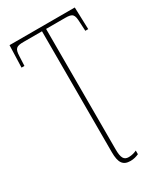

<svg xmlns="http://www.w3.org/2000/svg" viewBox="-231 -806 979 1139"><g transform="rotate(-30 258.0 -237.0)"><path d="M313 240C336 240 354 234 370 227V202C355 209 337 215 315 215C282 215 270 194 270 136V-689H400C452 -689 461 -679 463 -621L466 -563H486L481 -714H34L29 -563H49L52 -628C54 -679 65 -689 116 -689H242V139C242 212 262 240 313 240Z"/></g></svg>

Font: Noto Serif SemiCondensed Thin
Style: Regular
Weight: 100
Width: 4
Designer: Monotype Design Team
Foundry: Monotype Imaging Inc.
Version: Version 2.015